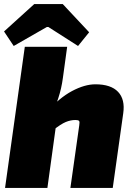

<svg xmlns="http://www.w3.org/2000/svg" viewBox="-22 -932 661 952"><path d="M451 -514Q528 -514 563.5 -476.5Q599 -439 589 -370L537 0H327L371 -311Q374 -328 370 -332.5Q366 -337 352 -337Q328 -337 304 -327Q280 -317 242 -287L207 -374Q272 -447 335 -480.5Q398 -514 451 -514ZM311 -700 290 -547Q283 -493 266.5 -443.5Q250 -394 237 -365L262 -356L213 0H3L101 -700ZM289 -912 420 -772 365 -704 218 -798H210L46 -704L-2 -776L148 -912Z"/></svg>

Font: Exo 2 Black
Style: Italic
Weight: 900
Italic angle: -8°
Designer: Natanael Gama
Foundry: Natanael Gama
Version: Version 2.010